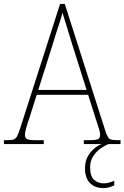

<svg xmlns="http://www.w3.org/2000/svg" viewBox="-23 -734 634 978"><path d="M-3 0V-20H16Q37 -20 47.5 -24Q58 -28 64.5 -41Q71 -54 80 -81L283 -714H307L515 -63Q525 -34 534.5 -27Q544 -20 575 -20H591V0H404V-20H433Q469 -20 478 -26.5Q487 -33 487 -48Q487 -57 482.5 -73.5Q478 -90 472 -107Q466 -124 463 -134L426 -251H164L129 -140Q125 -129 119 -111Q113 -93 108.5 -75Q104 -57 104 -47Q104 -33 113.5 -26.5Q123 -20 158 -20H200V0ZM172 -276H418L347 -501Q333 -547 318.5 -594Q304 -641 295 -670Q292 -654 283 -626.5Q274 -599 264 -568.5Q254 -538 247 -513ZM503 224Q460 224 435 198Q410 172 410 123Q410 77 437 43.5Q464 10 495 0H530Q511 7 489 22.5Q467 38 451.5 62Q436 86 436 118Q436 164 456.5 182Q477 200 504 200Q518 200 529.5 197Q541 194 559 187V210Q545 217 531.5 220.5Q518 224 503 224Z"/></svg>

Font: Noto Serif Georgian SemiCondensed Thin
Style: Regular
Weight: 100
Width: 4
Designer: Monotype Design Team, Akaki Razmadze
Foundry: Google LLC
Version: Version 2.003; ttfautohint (v1.8.4.7-5d5b)